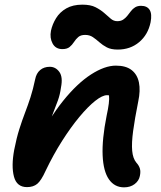

<svg xmlns="http://www.w3.org/2000/svg" viewBox="-20 -795 690 825"><path d="M513 10Q472 10 448 -24.5Q424 -59 421 -127.5Q418 -196 438 -297Q445 -329 447.5 -350Q450 -371 448.5 -384Q447 -397 441.5 -406Q436 -415 426 -423Q449 -423 464.5 -415.5Q480 -408 485.5 -391.5Q491 -375 484 -349Q473 -370 463.5 -378Q454 -386 440 -386Q420 -386 389 -361.5Q358 -337 321 -292.5Q284 -248 246.5 -189Q209 -130 176 -61Q157 -19 140 -5Q123 9 96 9Q52 9 40 -36Q28 -81 41 -151Q51 -202 63 -240Q75 -278 87.5 -310.5Q100 -343 111 -377Q122 -411 131 -454Q136 -480 152.5 -494Q169 -508 194 -508Q219 -508 235 -486Q251 -464 242 -419Q238 -389 229 -364Q220 -339 208.5 -310Q197 -281 184.5 -241.5Q172 -202 159 -144L135 -175Q191 -287 251.5 -362Q312 -437 371 -475Q430 -513 478 -513Q521 -513 545.5 -494Q570 -475 577 -440.5Q584 -406 574 -359Q559 -284 552 -232Q545 -180 548 -147Q551 -114 566 -96Q577 -84 581 -71Q585 -58 581 -39Q577 -18 558.5 -4Q540 10 513 10ZM248 -584Q219 -584 206 -608Q193 -632 199 -663Q205 -691 221 -717Q237 -743 265 -759Q293 -775 334 -775Q369 -775 390.5 -764Q412 -753 427.5 -739.5Q443 -726 455.5 -715Q468 -704 484 -704Q499 -704 509 -710.5Q519 -717 527 -727Q535 -737 542.5 -747Q550 -757 560.5 -763.5Q571 -770 586 -770Q612 -770 623 -752.5Q634 -735 627 -699Q616 -646 578 -614Q540 -582 486 -582Q457 -582 439 -591.5Q421 -601 407 -613.5Q393 -626 379 -635.5Q365 -645 346 -645Q327 -645 316.5 -636Q306 -627 298 -614.5Q290 -602 279 -593Q268 -584 248 -584Z"/></svg>

Font: Shantell Sans SemiBold
Style: Italic
Weight: 600
Italic angle: -11°
Designer: Stephen Nixon, Anya Danilova, Shantell Martin
Foundry: Arrow Type
Version: Version 1.011;[c5ecc13dd]